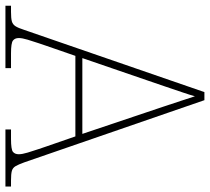

<svg xmlns="http://www.w3.org/2000/svg" viewBox="-56 -702 754 689"><g transform="rotate(90 320.5 -357.0)"><path d="M-4 0V-20H18Q41 -20 52 -23Q63 -26 69.5 -36Q76 -46 83 -68L306 -714H335L558 -68Q566 -46 572 -36Q578 -26 589 -23Q600 -20 623 -20H645V0H440V-20H474Q512 -20 520.5 -27Q529 -34 529 -48Q529 -60 523 -80Q517 -100 510.5 -119Q504 -138 501 -147L465 -251H176L140 -147Q137 -138 130.5 -119Q124 -100 118 -80Q112 -60 112 -48Q112 -34 121 -27Q130 -20 167 -20H220V0ZM184 -276H456L379 -505Q370 -532 359 -564.5Q348 -597 338 -628Q328 -659 321 -680Q317 -665 306.5 -634Q296 -603 285 -570.5Q274 -538 266 -515Z"/></g></svg>

Font: Noto Serif Thai Thin
Style: Regular
Weight: 250
Version: Version 2.001